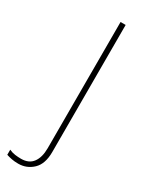

<svg xmlns="http://www.w3.org/2000/svg" viewBox="-252 -568 661 848"><g transform="rotate(30 78.5 -144.0)"><path d="M11 240Q-8 240 -23 237Q-38 234 -50 230V204Q-35 211 -19.5 213Q-4 215 11 215Q51 215 70.5 188.5Q90 162 90 116V-528H116V120Q116 181 85 210.5Q54 240 11 240Z"/></g></svg>

Font: Noto Sans Myanmar Thin
Style: Regular
Weight: 100
Designer: Monotype Design Team
Foundry: Monotype Imaging Inc.
Version: Version 2.107; ttfautohint (v1.8.4.7-5d5b)